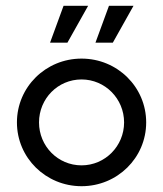

<svg xmlns="http://www.w3.org/2000/svg" viewBox="-20 -624 554 652"><path d="M304.2 -479.2H363.2L433.3 -604.2H350ZM150 -479.2H209L279.2 -604.2H195.8ZM256.9 8.3C378.5 8.3 476.4 -88.2 476.4 -208.3C476.4 -328.5 378.5 -425 256.9 -425C135.4 -425 37.5 -328.5 37.5 -208.3C37.5 -88.2 135.4 8.3 256.9 8.3ZM256.9 -62.5C176.4 -62.5 112.5 -127.8 112.5 -208.3C112.5 -288.9 176.4 -354.2 256.9 -354.2C336.8 -354.2 401.4 -288.9 401.4 -208.3C401.4 -127.8 336.8 -62.5 256.9 -62.5Z"/></svg>

Font: Afacad
Style: Regular
Weight: 400
Designer: Kristian Moeller
Foundry: Dicotype
Version: Version 1.000